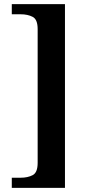

<svg xmlns="http://www.w3.org/2000/svg" viewBox="-20 -780 434 928"><path d="M37 128V79H80Q114 79 138 66.5Q162 54 162 7V-639Q162 -686 138 -698.5Q114 -711 80 -711H37V-760H294V128Z"/></svg>

Font: Noto Serif Thai SemiBold
Style: Regular
Weight: 600
Designer: Monotype Design Team
Foundry: Monotype Imaging Inc.
Version: Version 2.001; ttfautohint (v1.8.4.7-5d5b)